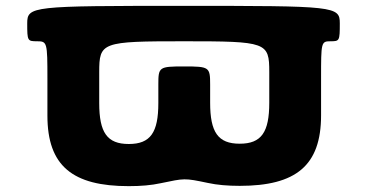

<svg xmlns="http://www.w3.org/2000/svg" viewBox="-20 -621 1254 656"><path d="M73 -541C73 -481 74 -480 107 -480C141 -480 142 -476 142 -353V-226C142 -54 228 15 420 15C461 15 497 12 529 5C611 -12 609 -13 690 4C722 11 758 14 799 14C991 14 1077 -55 1077 -227V-353C1077 -476 1077 -480 1109 -480C1140 -480 1141 -481 1141 -541C1141 -600 1126 -601 607 -601C88 -601 73 -600 73 -541ZM609 -480C891 -480 900 -477 900 -375V-270C900 -169 873 -130 799 -130C725 -130 698 -169 698 -270V-332C698 -392 695 -394 609 -394C523 -394 521 -392 521 -332V-269C521 -168 494 -129 420 -129C346 -129 319 -168 319 -269V-374C319 -477 327 -480 609 -480Z"/></svg>

Font: Hussar Print
Style: Bold
Weight: 700
Foundry: Cannot Into Space Fonts
Version: Version 2.00